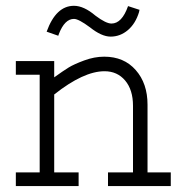

<svg xmlns="http://www.w3.org/2000/svg" viewBox="-20 -625 626 645"><path d="M33.2 -419.9H162.1V-365.2Q193.4 -387.7 210.9 -398.4Q228.5 -409.2 262.7 -421.9Q296.9 -434.6 330.1 -434.6Q396.5 -434.6 436 -389.6Q475.6 -344.7 475.6 -273.4V-45.9H553.7V0H342.8V-45.9H426.8V-269.5Q426.8 -323.2 400.4 -354.5Q374 -385.7 331.1 -385.7Q260.7 -385.7 162.1 -307.6V-45.9H244.1V0H33.2V-45.9H113.3V-374H33.2ZM410.2 -604.5 449.2 -591.8Q447.3 -589.8 447.3 -585Q435.5 -545.9 409.7 -523.9Q383.8 -502 351.6 -502Q321.3 -502 282.2 -533.2Q244.1 -561.5 228.5 -561.5Q197.3 -561.5 177.7 -510.7L175.8 -504.9L136.7 -518.6Q168 -605.5 228.5 -605.5Q261.7 -605.5 300.8 -572.3Q335.9 -545.9 354.5 -545.9Q389.6 -545.9 410.2 -604.5Z"/></svg>

Font: Thabit
Style: Regular
Weight: 500
Designer: Regenerated by Nadim Shaikli
Foundry: MAK Alagha
Version: 0.01